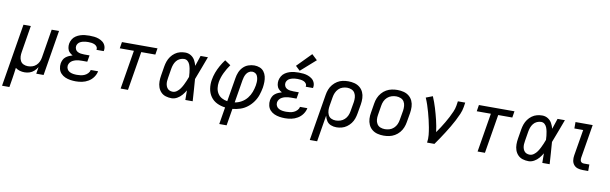

<svg xmlns="http://www.w3.org/2000/svg" viewBox="-66 -1391 7033 2212"><g transform="rotate(10 3451.0 -284.5)"><path d="M-10 205H76L93 102Q98 71 102.5 39Q107 7 111 -25Q133 -8 160.5 0Q188 8 217 8Q246 8 275 -1Q304 -10 327.5 -31.5Q351 -53 367 -79L354 0H440L527 -530H441L386 -194Q382 -169 371 -145Q360 -121 339.5 -102Q319 -83 293.5 -75.5Q268 -68 243 -68Q216 -68 192 -79Q168 -90 156 -113Q144 -136 142.5 -163Q141 -190 146 -217L197 -530H111Z M817 8Q853 8 890.5 0.5Q928 -7 962.5 -27.5Q997 -48 1020.5 -81Q1044 -114 1051 -151H965Q961 -129 944 -111Q927 -93 905.5 -83.5Q884 -74 861.5 -71Q839 -68 817 -68Q794 -68 772 -71.5Q750 -75 731 -85Q712 -95 702 -114.5Q692 -134 695 -157Q698 -175 710 -191Q722 -207 739 -216Q756 -225 774.5 -230Q793 -235 811 -236.5Q829 -238 847 -238H909L922 -314H860Q839 -314 819 -317Q799 -320 782 -329Q765 -338 756.5 -356Q748 -374 751 -395Q754 -410 764 -423.5Q774 -437 789 -444.5Q804 -452 819.5 -456Q835 -460 850.5 -461.5Q866 -463 882 -463Q901 -463 919 -460.5Q937 -458 954 -451Q971 -444 982 -429Q993 -414 990 -395Q990 -393 989 -391H1074Q1075 -395 1076 -399Q1081 -428 1070.5 -454Q1060 -480 1039 -496.5Q1018 -513 992 -522.5Q966 -532 938 -535Q910 -538 882 -538Q855 -538 828.5 -535Q802 -532 775.5 -523.5Q749 -515 725 -499Q701 -483 686.5 -458.5Q672 -434 667 -407Q663 -381 668 -355Q673 -329 690 -310Q707 -291 730 -280Q709 -274 689 -265Q669 -256 651.5 -242Q634 -228 624.5 -208Q615 -188 611 -167Q606 -135 613.5 -103.5Q621 -72 642 -49.5Q663 -27 691.5 -14.5Q720 -2 752 3Q784 8 817 8Z M1341 0H1427L1502 -455H1667L1679 -530H1263L1251 -455H1416Z M1937 8Q1970 8 2001.5 -9.5Q2033 -27 2056 -54Q2079 -81 2097 -112Q2097 -56 2098 0H2184Q2179 -64 2175.5 -128.5Q2172 -193 2166 -257Q2193 -325 2218 -393.5Q2243 -462 2269 -530H2183Q2163 -470 2142 -407Q2133 -441 2116.5 -471Q2100 -501 2070 -519.5Q2040 -538 2003 -538Q1972 -538 1941.5 -530Q1911 -522 1884 -502.5Q1857 -483 1837.5 -456Q1818 -429 1807.5 -399Q1797 -369 1792 -339L1774 -229Q1768 -194 1768 -159Q1768 -124 1779 -92Q1790 -60 1813 -36Q1836 -12 1869 -2Q1902 8 1937 8ZM1937 -68Q1917 -68 1899 -76Q1881 -84 1870.5 -100.5Q1860 -117 1856 -136Q1852 -155 1853 -175.5Q1854 -196 1858 -217L1876 -327Q1880 -351 1888.5 -375Q1897 -399 1913.5 -420Q1930 -441 1954.5 -452Q1979 -463 2003 -463Q2028 -463 2045.5 -447Q2063 -431 2071 -409Q2079 -387 2083.5 -364Q2088 -341 2090.5 -317Q2093 -293 2094 -269Q2085 -244 2074.5 -219.5Q2064 -195 2052 -171Q2040 -147 2024.5 -124.5Q2009 -102 1986 -85Q1963 -68 1937 -68Z M2531 205H2617L2650 7Q2694 3 2739 -11.5Q2784 -26 2822 -55.5Q2860 -85 2888 -124.5Q2916 -164 2930.5 -207.5Q2945 -251 2953 -295Q2958 -329 2958.5 -362Q2959 -395 2951.5 -426Q2944 -457 2925 -482Q2906 -507 2876 -518.5Q2846 -530 2813 -530Q2779 -530 2744 -518Q2709 -506 2682.5 -479Q2656 -452 2642 -418Q2628 -384 2623 -350L2576 -70Q2541 -75 2511 -91.5Q2481 -108 2463 -136.5Q2445 -165 2440.5 -200Q2436 -235 2442 -271Q2452 -327 2478 -381Q2504 -435 2539 -484L2471 -530Q2443 -493 2420 -452Q2397 -411 2381 -368Q2365 -325 2358 -281Q2349 -229 2357 -177.5Q2365 -126 2393.5 -85.5Q2422 -45 2467 -23Q2512 -1 2564 5ZM2663 -71 2707 -338Q2710 -357 2716 -376.5Q2722 -396 2733 -414Q2744 -432 2762.5 -443.5Q2781 -455 2801 -455Q2820 -455 2836.5 -445.5Q2853 -436 2860.5 -419Q2868 -402 2871 -383.5Q2874 -365 2873 -345.5Q2872 -326 2869 -307Q2862 -267 2847.5 -227.5Q2833 -188 2806 -154Q2779 -120 2741 -98.5Q2703 -77 2663 -71Z M3265 8Q3301 8 3338.5 0.5Q3376 -7 3410.5 -27.5Q3445 -48 3468.5 -81Q3492 -114 3499 -151H3413Q3409 -129 3392 -111Q3375 -93 3353.5 -83.5Q3332 -74 3309.5 -71Q3287 -68 3265 -68Q3242 -68 3220 -71.5Q3198 -75 3179 -85Q3160 -95 3150 -114.5Q3140 -134 3143 -157Q3146 -175 3158 -191Q3170 -207 3187 -216Q3204 -225 3222.5 -230Q3241 -235 3259 -236.5Q3277 -238 3295 -238H3357L3370 -314H3308Q3287 -314 3267 -317Q3247 -320 3230 -329Q3213 -338 3204.5 -356Q3196 -374 3199 -395Q3202 -410 3212 -423.5Q3222 -437 3237 -444.5Q3252 -452 3267.5 -456Q3283 -460 3298.5 -461.5Q3314 -463 3330 -463Q3349 -463 3367 -460.5Q3385 -458 3402 -451Q3419 -444 3430 -429Q3441 -414 3438 -395Q3438 -393 3437 -391H3522Q3523 -395 3524 -399Q3529 -428 3518.5 -454Q3508 -480 3487 -496.5Q3466 -513 3440 -522.5Q3414 -532 3386 -535Q3358 -538 3330 -538Q3303 -538 3276.5 -535Q3250 -532 3223.5 -523.5Q3197 -515 3173 -499Q3149 -483 3134.5 -458.5Q3120 -434 3115 -407Q3111 -381 3116 -355Q3121 -329 3138 -310Q3155 -291 3178 -280Q3157 -274 3137 -265Q3117 -256 3099.5 -242Q3082 -228 3072.5 -208Q3063 -188 3059 -167Q3054 -135 3061.5 -103.5Q3069 -72 3090 -49.5Q3111 -27 3139.5 -14.5Q3168 -2 3200 3Q3232 8 3265 8ZM3337 -560 3511 -714 3447 -774 3285 -609Z M3590 205H3676L3727 -104Q3734 -72 3751.5 -44.5Q3769 -17 3800 -4.5Q3831 8 3865 8Q3896 8 3927 0Q3958 -8 3985.5 -27.5Q4013 -47 4033 -73.5Q4053 -100 4063.5 -130.5Q4074 -161 4079 -191L4098 -301Q4104 -338 4102.5 -375Q4101 -412 4086.5 -444Q4072 -476 4045 -498Q4018 -520 3983 -529Q3948 -538 3911 -538Q3879 -538 3846 -531.5Q3813 -525 3783.5 -506.5Q3754 -488 3731.5 -461Q3709 -434 3697 -402.5Q3685 -371 3680 -339ZM3844 -68Q3815 -68 3791 -80Q3767 -92 3755.5 -117Q3744 -142 3743 -170Q3742 -198 3747 -226L3764 -327Q3768 -353 3779 -378.5Q3790 -404 3810 -424.5Q3830 -445 3857 -454Q3884 -463 3910 -463Q3937 -463 3962 -452.5Q3987 -442 4000.5 -419Q4014 -396 4016 -368.5Q4018 -341 4014 -314L3995 -204Q3991 -177 3979.5 -151Q3968 -125 3946.5 -105Q3925 -85 3898 -76.5Q3871 -68 3844 -68Z M4417 8Q4450 8 4483 1.5Q4516 -5 4547 -23Q4578 -41 4601 -68Q4624 -95 4637 -127Q4650 -159 4655 -191L4674 -301Q4680 -338 4678.5 -375Q4677 -412 4662.5 -444Q4648 -476 4621 -498Q4594 -520 4558.5 -529Q4523 -538 4486 -538Q4454 -538 4420.5 -531.5Q4387 -525 4356.5 -507.5Q4326 -490 4302.5 -462.5Q4279 -435 4266 -403.5Q4253 -372 4248 -339L4230 -229Q4223 -192 4225 -155Q4227 -118 4241.5 -86Q4256 -54 4283 -32Q4310 -10 4345 -1Q4380 8 4417 8ZM4419 -68Q4391 -68 4366 -78Q4341 -88 4327 -111Q4313 -134 4311 -161.5Q4309 -189 4314 -217L4332 -327Q4336 -354 4347.5 -380Q4359 -406 4381 -426Q4403 -446 4430.5 -454.5Q4458 -463 4485 -463Q4512 -463 4537.5 -452.5Q4563 -442 4576.5 -419.5Q4590 -397 4592 -369.5Q4594 -342 4590 -314L4571 -204Q4567 -177 4555.5 -151Q4544 -125 4522 -104.5Q4500 -84 4473 -76Q4446 -68 4419 -68Z M4926 0H5012Q5039 -38 5064.5 -76Q5090 -114 5114.5 -152.5Q5139 -191 5162.5 -230.5Q5186 -270 5207 -310.5Q5228 -351 5246 -392.5Q5264 -434 5271 -477L5279 -530H5193L5185 -477Q5179 -441 5163.5 -405.5Q5148 -370 5130.5 -336Q5113 -302 5093 -268.5Q5073 -235 5052 -202Q5031 -169 5008 -137Q4999 -207 4982.5 -275Q4966 -343 4946 -409Q4926 -475 4899 -538L4821 -508Q4838 -469 4851.5 -428.5Q4865 -388 4876.5 -346.5Q4888 -305 4898 -262.5Q4908 -220 4916 -177Q4924 -134 4928.5 -89.5Q4933 -45 4926 0Z M5517 0H5603L5678 -455H5843L5855 -530H5439L5427 -455H5592Z M6113 8Q6146 8 6177.5 -9.5Q6209 -27 6232 -54Q6255 -81 6273 -112Q6273 -56 6274 0H6360Q6355 -64 6351.5 -128.5Q6348 -193 6342 -257Q6369 -325 6394 -393.5Q6419 -462 6445 -530H6359Q6339 -470 6318 -407Q6309 -441 6292.5 -471Q6276 -501 6246 -519.5Q6216 -538 6179 -538Q6148 -538 6117.5 -530Q6087 -522 6060 -502.5Q6033 -483 6013.5 -456Q5994 -429 5983.5 -399Q5973 -369 5968 -339L5950 -229Q5944 -194 5944 -159Q5944 -124 5955 -92Q5966 -60 5989 -36Q6012 -12 6045 -2Q6078 8 6113 8ZM6113 -68Q6093 -68 6075 -76Q6057 -84 6046.5 -100.5Q6036 -117 6032 -136Q6028 -155 6029 -175.5Q6030 -196 6034 -217L6052 -327Q6056 -351 6064.5 -375Q6073 -399 6089.5 -420Q6106 -441 6130.5 -452Q6155 -463 6179 -463Q6204 -463 6221.5 -447Q6239 -431 6247 -409Q6255 -387 6259.5 -364Q6264 -341 6266.5 -317Q6269 -293 6270 -269Q6261 -244 6250.5 -219.5Q6240 -195 6228 -171Q6216 -147 6200.5 -124.5Q6185 -102 6162 -85Q6139 -68 6113 -68Z M6746 0H6811V-76H6746Q6731 -76 6719 -84Q6707 -92 6705 -107Q6703 -122 6705 -137L6770 -530H6569V-455H6672L6621 -149Q6616 -119 6620 -90Q6624 -61 6642 -39Q6660 -17 6688 -8.5Q6716 0 6746 0Z"/></g></svg>

Font: Iosevka Sparkle Oblique
Style: Regular
Weight: 400
Italic angle: -9°
Designer: Belleve Invis
Foundry: Belleve Invis
Version: Version 4.5.0; ttfautohint (v1.8.3)